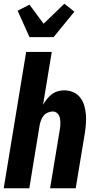

<svg xmlns="http://www.w3.org/2000/svg" viewBox="-20 -1015 540 1035"><path d="M0 0 121 -735H259L212 -450Q221 -466 233 -481Q245 -496 259.5 -507Q274 -518 291.5 -523Q309 -528 326 -528Q352 -528 375 -518Q398 -508 412.5 -489Q427 -470 434 -446.5Q441 -423 443 -398Q445 -373 443 -347Q441 -321 437 -295L388 0H250L302 -314Q304 -325 305 -335Q306 -345 305.5 -355.5Q305 -366 303.5 -376Q302 -386 297 -394.5Q292 -403 284 -408.5Q276 -414 265 -414Q252 -414 238.5 -408.5Q225 -403 216 -392.5Q207 -382 202 -369Q197 -356 194 -342L138 0ZM139 -815 75 -957 139 -990 215 -887 327 -995 381 -952 269 -815Z"/></svg>

Font: Iosevka Term Curly Hv Obl
Style: Regular
Weight: 900
Italic angle: -9°
Designer: Belleve Invis
Foundry: Belleve Invis
Version: Version 32.3.0